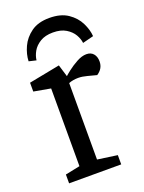

<svg xmlns="http://www.w3.org/2000/svg" viewBox="-136 -773 628 838"><g transform="rotate(-20 178.0 -354.0)"><path d="M201 -708Q254 -708 287 -685.5Q320 -663 336 -630.5Q352 -598 354 -568L303 -555Q301 -574 289.5 -594Q278 -614 254.5 -628.5Q231 -643 194 -643Q158 -643 134.5 -628.5Q111 -614 99.5 -593.5Q88 -573 86 -553L52 -561Q53 -593 68.5 -627Q84 -661 116.5 -684.5Q149 -708 201 -708ZM36 0V-41L104 -55V-416L26 -430V-471L170 -499L187 -443Q192 -448 210.5 -462.5Q229 -477 253.5 -490.5Q278 -504 299 -504Q320 -504 331.5 -490.5Q343 -477 343 -455Q343 -438 335.5 -425Q328 -412 313 -402L271 -413Q259 -416 250 -417.5Q241 -419 230 -419Q219 -419 207 -417Q195 -415 186 -411V-56L278 -43V0Z"/></g></svg>

Font: Faustina
Style: Regular
Weight: 400
Designer: Alfonso Garcia
Foundry: http://www.omnibus-type.com
Version: Version 1.200